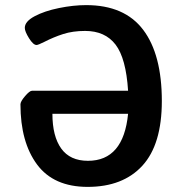

<svg xmlns="http://www.w3.org/2000/svg" viewBox="-20 -727 712 751"><path d="M60 -319Q60 -330 78 -351Q96 -372 105 -372H481Q473 -499 432 -552.5Q391 -606 313 -606Q265 -606 227.5 -594Q190 -582 153 -563Q129 -551 123 -551Q110 -551 93.5 -577.5Q77 -604 77 -618Q77 -643 115.5 -663.5Q154 -684 210.5 -695.5Q267 -707 317 -707Q467 -707 540 -610.5Q613 -514 613 -332Q613 -162 537 -79Q461 4 323 4Q190 4 125 -83.5Q60 -171 60 -319ZM481 -282H185Q185 -194 219.5 -146Q254 -98 324 -98Q463 -98 481 -282Z"/></svg>

Font: Asap-SemiBold
Style: Regular
Weight: 600
Designer: Pablo Cosgaya
Foundry: Omnibus-Type
Version: Version 2.000; ttfautohint (v1.8)